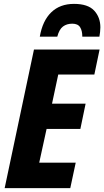

<svg xmlns="http://www.w3.org/2000/svg" viewBox="-20 -969 537 989"><path d="M4 0 155 -714H493L466 -585H280L248 -435H421L394 -305H220L182 -131H370L342 0ZM185 -780Q199 -862 244 -905.5Q289 -949 361 -949Q433 -949 465 -914.5Q497 -880 497 -828Q497 -816 495.5 -804Q494 -792 492 -780H404Q404 -811 392.5 -829Q381 -847 352 -847Q324 -847 304.5 -832.5Q285 -818 275 -780Z"/></svg>

Font: Noto Sans Condensed ExtraBold
Style: Italic
Weight: 800
Width: 3
Italic angle: -12°
Designer: Monotype Design Team
Foundry: Monotype Imaging Inc.
Version: Version 2.013; ttfautohint (v1.8.4.7-5d5b)